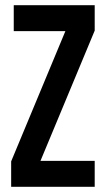

<svg xmlns="http://www.w3.org/2000/svg" viewBox="-20 -720 410 740"><path d="M33 -700V-600H232L23 -98V0H345V-100H136L345 -602V-700Z"/></svg>

Font: Bebas Neue
Style: Bold
Weight: 700
Designer: Ryoichi Tsunekawa
Foundry: Ryoichi Tsunekawa
Version: Version 1.300